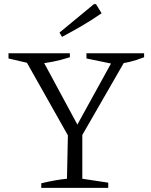

<svg xmlns="http://www.w3.org/2000/svg" viewBox="-20 -906 727 926"><path d="M325 -222 100 -621V-639H173L364 -285H342L537 -639H590V-625L358 -222ZM179 0V-22Q212 -30 242.5 -35.5Q273 -41 303 -44L308 -280H377V-44L502 -25V0ZM141 -596 21 -624V-649H317V-630Q274 -616 230 -607.5Q186 -599 141 -596ZM533 -596 397 -624V-649H675V-630Q640 -616 605 -607.5Q570 -599 533 -596ZM279 -728 267 -749 433 -886H443L470 -842Q424 -810 376 -782Q328 -754 279 -728Z"/></svg>

Font: Piazzolla 24pt Light
Style: Regular
Weight: 300
Designer: Juan Pablo del Peral
Foundry: Huerta Tipografica
Version: Version 2.005